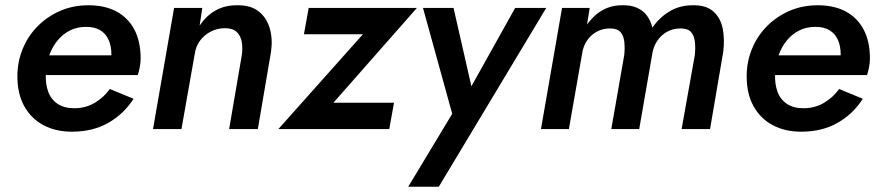

<svg xmlns="http://www.w3.org/2000/svg" viewBox="-20 -490 3332 729"><path d="M253 10Q333 10 392 -24Q451 -58 487 -115L397 -152Q374 -120 339.5 -99.5Q305 -79 262 -79Q224 -79 199 -95.5Q174 -112 163 -142Q152 -172 154 -211Q156 -249 167.5 -281Q179 -313 199 -337Q219 -361 246 -374.5Q273 -388 307 -388Q340 -388 361 -375Q382 -362 392.5 -338.5Q403 -315 403 -282Q403 -270 399 -257.5Q395 -245 390 -234L423 -280H106V-205H503Q507 -216 510.5 -234Q514 -252 514 -268Q514 -333 490 -378Q466 -423 422 -446.5Q378 -470 316 -470Q257 -470 208 -448.5Q159 -427 122.5 -390Q86 -353 66 -304Q46 -255 46 -200Q46 -134 72 -87Q98 -40 144.5 -15Q191 10 253 10Z M898 -280 850 0H959L1009 -293Q1016 -341 1004.5 -381.5Q993 -422 962.5 -446.5Q932 -471 879 -470Q833 -470 798 -450Q763 -430 738 -393L748 -460H641L561 0H669L719 -283Q723 -313 739 -335Q755 -357 780 -370Q805 -383 834 -383Q864 -383 879 -368.5Q894 -354 898 -330.5Q902 -307 898 -280Z M1358 -360 1037 0H1458L1476 -100H1246L1563 -460H1152L1134 -360Z M2054 -460H1936L1735 -100L1785 -96L1702 -460H1586L1697 -58L1530 219H1646Z M2726 -293Q2732 -341 2724 -381.5Q2716 -422 2688.5 -446.5Q2661 -471 2610 -470Q2561 -470 2522.5 -447Q2484 -424 2457 -385Q2451 -411 2436.5 -430.5Q2422 -450 2398.5 -460.5Q2375 -471 2341 -470Q2313 -470 2288.5 -461Q2264 -452 2244.5 -435.5Q2225 -419 2209 -397L2219 -460H2114L2034 0H2140L2190 -285Q2194 -314 2208.5 -335.5Q2223 -357 2245.5 -369.5Q2268 -382 2296 -382Q2324 -382 2336 -368Q2348 -354 2350.5 -330.5Q2353 -307 2350 -280L2301 0H2407L2456 -282Q2460 -311 2474.5 -333.5Q2489 -356 2512 -369Q2535 -382 2564 -382Q2592 -382 2604 -368Q2616 -354 2618.5 -330.5Q2621 -307 2618 -280L2568 0H2676Z M3022 10Q3102 10 3161 -24Q3220 -58 3256 -115L3166 -152Q3143 -120 3108.5 -99.5Q3074 -79 3031 -79Q2993 -79 2968 -95.5Q2943 -112 2932 -142Q2921 -172 2923 -211Q2925 -249 2936.5 -281Q2948 -313 2968 -337Q2988 -361 3015 -374.5Q3042 -388 3076 -388Q3109 -388 3130 -375Q3151 -362 3161.5 -338.5Q3172 -315 3172 -282Q3172 -270 3168 -257.5Q3164 -245 3159 -234L3192 -280H2875V-205H3272Q3276 -216 3279.5 -234Q3283 -252 3283 -268Q3283 -333 3259 -378Q3235 -423 3191 -446.5Q3147 -470 3085 -470Q3026 -470 2977 -448.5Q2928 -427 2891.5 -390Q2855 -353 2835 -304Q2815 -255 2815 -200Q2815 -134 2841 -87Q2867 -40 2913.5 -15Q2960 10 3022 10Z"/></svg>

Font: Jost Medium
Style: Italic
Weight: 500
Italic angle: -5°
Version: Version 3.710